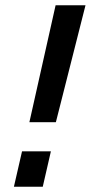

<svg xmlns="http://www.w3.org/2000/svg" viewBox="-20 -712 346 732"><path d="M143 0 174 -135H64L33 0ZM193 -246 306 -692H192L92 -246Z"/></svg>

Font: RazerF5 SemiBold
Style: Italic
Weight: 600
Foundry: Razer Inc.
Version: Version 2